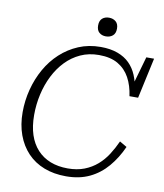

<svg xmlns="http://www.w3.org/2000/svg" viewBox="-97 -976 915 1072"><g transform="rotate(10 360.5 -440.0)"><path d="M352 -28Q405 -28 446 -44Q487 -60 518.5 -87.5Q550 -115 573 -151Q596 -187 614 -227L655 -203Q626 -138 583.5 -88Q541 -38 483.5 -10.5Q426 17 350 17Q281 17 225.5 -4.5Q170 -26 131 -67Q92 -108 71 -165.5Q50 -223 50 -294Q50 -360 66.5 -423.5Q83 -487 114 -542Q145 -597 190 -638.5Q235 -680 292 -704Q349 -728 417 -728Q472 -728 513 -713Q554 -698 581 -671Q608 -644 623.5 -607Q639 -570 645 -525L626 -536L677 -715H721L671 -485H622Q614 -544 590 -588Q566 -632 523.5 -657Q481 -682 415 -682Q358 -682 311 -660.5Q264 -639 228 -601.5Q192 -564 167 -514.5Q142 -465 129 -407.5Q116 -350 116 -290Q116 -226 132 -177.5Q148 -129 179 -95.5Q210 -62 253.5 -45Q297 -28 352 -28ZM434 -791Q457 -791 472.5 -804Q488 -817 488 -844Q488 -871 472.5 -884Q457 -897 434 -897Q411 -897 396 -884Q381 -871 381 -844Q381 -817 396 -804Q411 -791 434 -791Z"/></g></svg>

Font: Roboto Serif 20pt ExtraLight
Style: Italic
Weight: 250
Italic angle: -10°
Version: Version 1.007